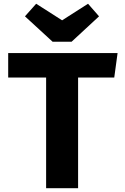

<svg xmlns="http://www.w3.org/2000/svg" viewBox="-20 -990 655 1010"><path d="M390.8 -582.1V0H222.6V-582.1H23.1V-710.8H598.5L581 -582.1ZM443.1 -970.3 501 -904.1 356.4 -770.3H256.9L111.3 -904.1L170.3 -970.3L306.7 -883.1Z"/></svg>

Font: FiraCode Nerd Font
Style: Bold
Weight: 700
Designer: Carrois Corporate, Edenspiekermann AG, Nikita Prokopov
Foundry: Carrois Corporate, Edenspiekermann AG, Nikita Prokopov
Version: Version 6.002;Nerd Fonts 2.1.0